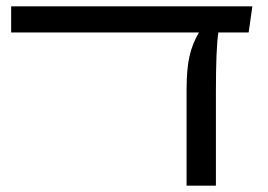

<svg xmlns="http://www.w3.org/2000/svg" viewBox="-20 -584 844 604"><path d="M773.9 -564 762.2 -481.9H667Q659.2 -432.6 659.2 -293.9V0H566.9V-299.8Q566.9 -368.2 576.4 -408.4Q585.9 -448.7 606 -481.9H15.1V-564Z"/></svg>

Font: FiraGO
Style: Regular
Weight: 400
Designer: bBox Type
Foundry: bBox Type GmbH
Version: Version 1.001;PS 001.001;hotconv 1.0.88;makeotf.lib2.5.64775